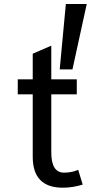

<svg xmlns="http://www.w3.org/2000/svg" viewBox="-20 -898 450 934"><path d="M285.6 15.1Q139.2 15.1 139.2 -135.3V-439H66.4V-512.2H139.2V-636.7L229.5 -675.8V-512.2H353.5V-439H229.5V-156.2Q229.5 -58.1 291.5 -58.1Q328.6 -58.1 360.4 -71.8L382.3 0Q333.5 15.1 285.6 15.1ZM332.5 -560.5H270.5L300.3 -878.4H401.9Z"/></svg>

Font: Cadman
Style: Regular
Weight: 400
Designer: Paul James MIller
Foundry: High-Logic / Made with FontCreator
Version: Version 2.114;March 28, 2021;FontCreator 13.0.0.2683 64-bit